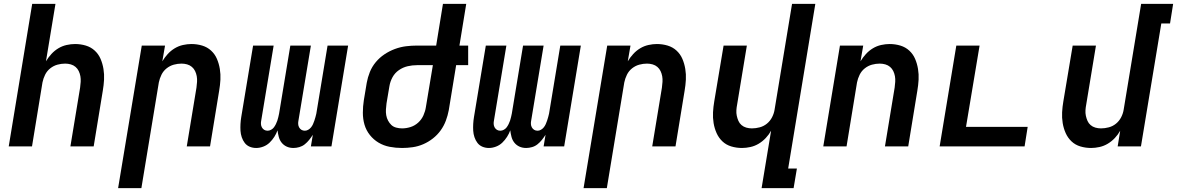

<svg xmlns="http://www.w3.org/2000/svg" viewBox="-20 -755 6069 990"><path d="M25 0 146 -735H266L217 -439Q229 -459 245 -476.5Q261 -494 281 -506Q301 -518 323.5 -523Q346 -528 367 -528Q396 -528 422.5 -520Q449 -512 468.5 -494Q488 -476 498.5 -451.5Q509 -427 513.5 -399.5Q518 -372 516.5 -344Q515 -316 510 -287L463 0H343L393 -303Q395 -318 396 -333Q397 -348 394.5 -362Q392 -376 386 -388.5Q380 -401 369.5 -410Q359 -419 345 -423Q331 -427 316 -427Q296 -427 276 -421.5Q256 -416 239 -402.5Q222 -389 212.5 -369.5Q203 -350 199 -330L145 0Z M589 215 711 -520H831L817 -439Q829 -459 845 -476.5Q861 -494 881 -506Q901 -518 923.5 -523Q946 -528 967 -528Q996 -528 1022.5 -520Q1049 -512 1068.5 -494Q1088 -476 1098.5 -451.5Q1109 -427 1113.5 -399.5Q1118 -372 1116.5 -344Q1115 -316 1110 -287L1063 0H943L993 -303Q995 -318 996 -333Q997 -348 994.5 -362Q992 -376 986 -388.5Q980 -401 969.5 -410Q959 -419 945 -423Q931 -427 916 -427Q896 -427 876 -421.5Q856 -416 839 -402.5Q822 -389 812.5 -369.5Q803 -350 799 -330L709 215Z M1493 8Q1474 8 1458.5 1Q1443 -6 1432.5 -19Q1422 -32 1417.5 -49Q1413 -66 1411 -83Q1405 -66 1394.5 -49.5Q1384 -33 1370 -19.5Q1356 -6 1337.5 1Q1319 8 1301 8Q1283 8 1267.5 1.5Q1252 -5 1242 -18Q1232 -31 1226.5 -47.5Q1221 -64 1220 -81Q1219 -98 1220 -116Q1221 -134 1224 -152L1285 -520H1391L1327 -134Q1325 -125 1325.5 -115.5Q1326 -106 1330.5 -98Q1335 -90 1342.5 -85.5Q1350 -81 1360 -81Q1369 -81 1378 -86Q1387 -91 1392.5 -98.5Q1398 -106 1402.5 -115Q1407 -124 1410 -133Q1413 -142 1415 -151Q1417 -160 1419 -169L1477 -520H1583L1519 -134Q1517 -125 1517.5 -115.5Q1518 -106 1522.5 -98Q1527 -90 1534.5 -85.5Q1542 -81 1552 -81Q1561 -81 1569.5 -86Q1578 -91 1584 -98.5Q1590 -106 1594 -115Q1598 -124 1601 -133Q1604 -142 1606.5 -151Q1609 -160 1611 -169L1669 -520H1775L1689 0H1583L1593 -60Q1584 -46 1574 -33.5Q1564 -21 1551.5 -11Q1539 -1 1523.5 3.5Q1508 8 1493 8Z M2053 8Q2020 8 1989 2Q1958 -4 1932 -19.5Q1906 -35 1887 -59Q1868 -83 1859.5 -112Q1851 -141 1851 -173.5Q1851 -206 1856 -238L1871 -328Q1876 -356 1887 -383.5Q1898 -411 1917.5 -434.5Q1937 -458 1962.5 -475Q1988 -492 2016.5 -502.5Q2045 -513 2073.5 -516.5Q2102 -520 2130 -520H2229L2264 -735H2384L2349 -520H2394V-419H2332L2294 -187Q2289 -160 2279 -133Q2269 -106 2252 -82.5Q2235 -59 2212 -41Q2189 -23 2162.5 -11.5Q2136 0 2108 4Q2080 8 2053 8ZM2053 -93Q2075 -93 2097 -100Q2119 -107 2136.5 -123Q2154 -139 2163.5 -160.5Q2173 -182 2176 -203L2212 -419H2130Q2106 -419 2082 -413.5Q2058 -408 2037 -393.5Q2016 -379 2004 -357Q1992 -335 1988 -311L1973 -222Q1971 -206 1970 -191Q1969 -176 1971.5 -161Q1974 -146 1981 -133Q1988 -120 1998 -110.5Q2008 -101 2023 -97Q2038 -93 2053 -93Z M2693 8Q2674 8 2658.5 1Q2643 -6 2632.5 -19Q2622 -32 2617.5 -49Q2613 -66 2611 -83Q2605 -66 2594.5 -49.5Q2584 -33 2570 -19.5Q2556 -6 2537.5 1Q2519 8 2501 8Q2483 8 2467.5 1.5Q2452 -5 2442 -18Q2432 -31 2426.5 -47.5Q2421 -64 2420 -81Q2419 -98 2420 -116Q2421 -134 2424 -152L2485 -520H2591L2527 -134Q2525 -125 2525.5 -115.5Q2526 -106 2530.5 -98Q2535 -90 2542.5 -85.5Q2550 -81 2560 -81Q2569 -81 2578 -86Q2587 -91 2592.5 -98.5Q2598 -106 2602.5 -115Q2607 -124 2610 -133Q2613 -142 2615 -151Q2617 -160 2619 -169L2677 -520H2783L2719 -134Q2717 -125 2717.5 -115.5Q2718 -106 2722.5 -98Q2727 -90 2734.5 -85.5Q2742 -81 2752 -81Q2761 -81 2769.5 -86Q2778 -91 2784 -98.5Q2790 -106 2794 -115Q2798 -124 2801 -133Q2804 -142 2806.5 -151Q2809 -160 2811 -169L2869 -520H2975L2889 0H2783L2793 -60Q2784 -46 2774 -33.5Q2764 -21 2751.5 -11Q2739 -1 2723.5 3.5Q2708 8 2693 8Z M2989 215 3111 -520H3231L3217 -439Q3229 -459 3245 -476.5Q3261 -494 3281 -506Q3301 -518 3323.5 -523Q3346 -528 3367 -528Q3396 -528 3422.5 -520Q3449 -512 3468.5 -494Q3488 -476 3498.5 -451.5Q3509 -427 3513.5 -399.5Q3518 -372 3516.5 -344Q3515 -316 3510 -287L3463 0H3343L3393 -303Q3395 -318 3396 -333Q3397 -348 3394.5 -362Q3392 -376 3386 -388.5Q3380 -401 3369.5 -410Q3359 -419 3345 -423Q3331 -427 3316 -427Q3296 -427 3276 -421.5Q3256 -416 3239 -402.5Q3222 -389 3212.5 -369.5Q3203 -350 3199 -330L3109 215Z M3907 215 3956 -81Q3945 -61 3928.5 -43.5Q3912 -26 3892 -14Q3872 -2 3849.5 3Q3827 8 3806 8Q3777 8 3750.5 0Q3724 -8 3705 -26Q3686 -44 3675 -68.5Q3664 -93 3659.5 -120.5Q3655 -148 3656.5 -176Q3658 -204 3663 -233L3711 -520H3831L3781 -217Q3778 -202 3777 -187Q3776 -172 3779 -158Q3782 -144 3787.5 -131.5Q3793 -119 3803.5 -110Q3814 -101 3828 -97Q3842 -93 3857 -93Q3877 -93 3897.5 -98.5Q3918 -104 3934.5 -117.5Q3951 -131 3961 -150.5Q3971 -170 3974 -190L4064 -735H4184L4044 114H4089L4072 215Z M4225 0 4311 -520H4431L4417 -439Q4429 -459 4445 -476.5Q4461 -494 4481 -506Q4501 -518 4523.5 -523Q4546 -528 4567 -528Q4596 -528 4622.5 -520Q4649 -512 4668.5 -494Q4688 -476 4698.5 -451.5Q4709 -427 4713.5 -399.5Q4718 -372 4716.5 -344Q4715 -316 4710 -287L4663 0H4543L4593 -303Q4595 -318 4596 -333Q4597 -348 4594.5 -362Q4592 -376 4586 -388.5Q4580 -401 4569.5 -410Q4559 -419 4545 -423Q4531 -427 4516 -427Q4496 -427 4476 -421.5Q4456 -416 4439 -402.5Q4422 -389 4412.5 -369.5Q4403 -350 4399 -330L4345 0Z M4825 0 4911 -520H5031L4961 -101H5279L5263 0Z M5606 8Q5577 8 5550.5 0Q5524 -8 5505 -26Q5486 -44 5475 -68.5Q5464 -93 5459.5 -120.5Q5455 -148 5456.5 -176Q5458 -204 5463 -233L5511 -520H5631L5581 -217Q5578 -202 5577 -187Q5576 -172 5579 -158Q5582 -144 5587.5 -131.5Q5593 -119 5603.5 -110Q5614 -101 5628 -97Q5642 -93 5657 -93Q5677 -93 5697.5 -98.5Q5718 -104 5734.5 -117.5Q5751 -131 5761 -150.5Q5771 -170 5774 -190L5864 -735H6029L6013 -634H5968L5863 0H5743L5756 -81Q5745 -61 5728.5 -43.5Q5712 -26 5692 -14Q5672 -2 5649.5 3Q5627 8 5606 8Z"/></svg>

Font: Iosevka Extended
Style: Bold Italic
Weight: 700
Width: 7
Italic angle: -9°
Monospace: yes
Designer: Belleve Invis
Foundry: Belleve Invis
Version: Version 32.5.0; ttfautohint (v1.8.4)